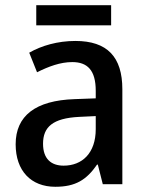

<svg xmlns="http://www.w3.org/2000/svg" viewBox="-20 -706 560 736"><path d="M406 -686H119V-609H406ZM269 -549C201 -549 139 -531 92 -504L122 -429C166 -451 211 -468 257 -468C315 -468 347 -437 347 -358V-329L266 -326C116 -321 40 -262 40 -153C40 -51 99 10 192 10C270 10 312 -17 352 -75H355L374 0H449V-364C449 -488 391 -549 269 -549ZM284 -258 347 -261V-211C347 -119 295 -71 224 -71C176 -71 145 -97 145 -155C145 -219 182 -253 284 -258Z"/></svg>

Font: Noto Sans Khmer SemiCondensed Medium
Style: Regular
Weight: 500
Width: 4
Designer: Danh Hong and the Monotype Design Team
Foundry: Monotype Imaging Inc.
Version: Version 2.004